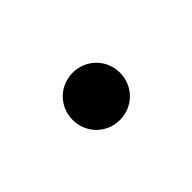

<svg xmlns="http://www.w3.org/2000/svg" viewBox="-31 -494 287 287"><g transform="rotate(45 113.0 -350.0)"><path d="M63 -350C63 -322 85 -300 113 -300C141 -300 163 -322 163 -350C163 -378 141 -400 113 -400C85 -400 63 -378 63 -350Z"/></g></svg>

Font: Numismatica Pro
Style: Regular
Weight: 400
Designer: Chris Hopkins
Foundry: Edward C. D. Hopkins
Version: Version 2.19D